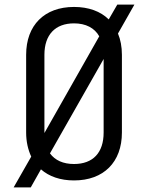

<svg xmlns="http://www.w3.org/2000/svg" viewBox="-20 -770 640 830"><path d="M487 -750 450 -686C415 -721 363 -740 300 -740C172 -740 93 -661 93 -533V-197C93 -158 101 -123 115 -93L39 40H113L157 -38C192 -7 241 10 300 10C428 10 507 -69 507 -197V-533C507 -568 501 -599 490 -625L561 -750ZM172 -533C172 -620 219 -669 300 -669C351 -669 389 -649 409 -613L172 -195V-197ZM428 -197C428 -110 382 -61 300 -61C253 -61 218 -77 196 -107L428 -515Z"/></svg>

Font: Tekne LDO Light
Style: Regular
Weight: 300
Monospace: yes
Designer: Alessio Laiso, Mario Rullo, Paolo Rosset
Foundry: Alessio Laiso
Version: Version 1.000;hotconv 1.0.109;makeotfexe 2.5.65596